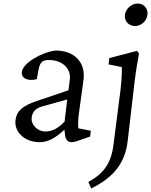

<svg xmlns="http://www.w3.org/2000/svg" viewBox="-20 -799 858 1091"><path d="M206 9C250 9 294 -13 346 -62L350 -30C353 -5 366 9 387 9C398 9 417 4 437 -4L492 -23L496 -56L425 -70C423 -84 424 -118 427 -145L455 -349C466 -447 401 -512 295 -512C211 -500 110 -440 104 -390C100 -354 137 -336 189 -349L197 -393C206 -445 218 -458 259 -458C332 -458 384 -411 377 -349L369 -286L189 -225C108 -198 74 -168 68 -116C60 -51 118 9 206 9ZM160 -131C164 -163 181 -183 219 -194L362 -234L347 -108C311 -70 277 -52 238 -52C192 -52 155 -91 160 -131Z M482 235 498 272C633 206 691 120 705 6L746 -345C755 -414 763 -455 770 -495L759 -510L601 -469L597 -433L672 -418C673 -406 673 -358 665 -290L625 22C612 130 568 188 482 235ZM690 -715C685 -678 713 -651 747 -651C781 -651 813 -678 818 -715C822 -751 797 -779 763 -779C729 -779 694 -751 690 -715Z"/></svg>

Font: TPK Tissa Web
Style: Italic
Weight: 400
Italic angle: -7°
Designer: Jacques Le Bailly, Suppakit Chalermlarp | Katatrad Co.,Ltd.
Foundry: Jacques Le Bailly, Cadson Demak Co.,Ltd.
Version: Version 5.000;Glyphs 3.1.2 (3151)